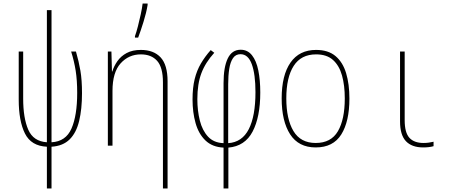

<svg xmlns="http://www.w3.org/2000/svg" viewBox="-20 -817 2540 1077"><path d="M243 6Q155 2 120 -68Q85 -138 85 -258V-528H110V-264Q110 -155 138.5 -89.5Q167 -24 243 -19V-760H269V-19Q349 -23 381 -96Q413 -169 413 -296Q413 -367 404.5 -420.5Q396 -474 379 -528H406Q422 -473 431 -420.5Q440 -368 440 -294Q440 -205 424 -138.5Q408 -72 370.5 -35Q333 2 269 6V240H243Z M585 0V-528H605L608 -416H610Q619 -446 638.5 -474Q658 -502 690.5 -519.5Q723 -537 770 -537Q842 -537 881 -495Q920 -453 920 -361V240H894V-355Q894 -439 861.5 -475.5Q829 -512 770 -512Q702 -512 656.5 -461.5Q611 -411 611 -307V0ZM737 -614Q745 -636 753.5 -669Q762 -702 769.5 -736.5Q777 -771 780 -797H808V-789Q801 -746 785 -694.5Q769 -643 755 -606H737Z M1234 11Q1171 8 1132.5 -29Q1094 -66 1077 -126.5Q1060 -187 1060 -259Q1060 -325 1072 -373.5Q1084 -422 1107 -461Q1130 -500 1162 -536L1182 -521Q1132 -466 1109.5 -406Q1087 -346 1087 -261Q1087 -196 1101 -140.5Q1115 -85 1147 -50.5Q1179 -16 1234 -14V-351Q1234 -440 1257.5 -489Q1281 -538 1330 -538Q1369 -538 1393.5 -507Q1418 -476 1429 -422Q1440 -368 1440 -298Q1440 -161 1397 -79Q1354 3 1261 11V240H1234ZM1260 -14Q1338 -19 1375.5 -92.5Q1413 -166 1413 -300Q1413 -400 1392.5 -456.5Q1372 -513 1329 -513Q1302 -513 1287 -491Q1272 -469 1266 -431Q1260 -393 1260 -345Z M1751 10Q1655 10 1607.5 -63.5Q1560 -137 1560 -265Q1560 -395 1609.5 -466Q1659 -537 1753 -537Q1821 -537 1862 -502.5Q1903 -468 1921.5 -406.5Q1940 -345 1940 -264Q1940 -136 1894.5 -63Q1849 10 1751 10ZM1751 -15Q1837 -15 1875.5 -81Q1914 -147 1914 -265Q1914 -338 1898.5 -393.5Q1883 -449 1848 -480.5Q1813 -512 1753 -512Q1669 -512 1627.5 -447.5Q1586 -383 1586 -265Q1586 -149 1626 -82Q1666 -15 1751 -15Z M2354 10Q2290 10 2257 -25Q2224 -60 2224 -136V-528H2250V-143Q2250 -73 2276.5 -44Q2303 -15 2356 -15Q2371 -15 2385.5 -17Q2400 -19 2412 -22V3Q2388 10 2354 10Z"/></svg>

Font: Noto Sans Mono ExtraCondensed Thin
Style: Regular
Weight: 100
Width: 2
Designer: Monotype Design Team
Foundry: Monotype Imaging Inc.
Version: Version 2.014; ttfautohint (v1.8.4.7-5d5b)